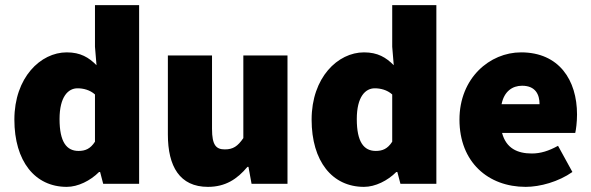

<svg xmlns="http://www.w3.org/2000/svg" viewBox="-20 -716 2304 748"><path d="M240 12C284 12 332 -12 366 -46H370L382 0H522V-696H350V-534L356 -462C326 -492 294 -512 240 -512C138 -512 36 -414 36 -250C36 -88 116 12 240 12ZM286 -128C240 -128 212 -162 212 -252C212 -340 246 -372 282 -372C304 -372 330 -366 350 -348V-164C332 -136 312 -128 286 -128Z M790 12C858 12 904 -18 944 -66H948L960 0H1100V-500H928V-178C906 -146 888 -134 856 -134C822 -134 806 -150 806 -214V-500H634V-192C634 -68 680 12 790 12Z M1398 12C1442 12 1490 -12 1524 -46H1528L1540 0H1680V-696H1508V-534L1514 -462C1484 -492 1452 -512 1398 -512C1296 -512 1194 -414 1194 -250C1194 -88 1274 12 1398 12ZM1444 -128C1398 -128 1370 -162 1370 -252C1370 -340 1404 -372 1440 -372C1462 -372 1488 -366 1508 -348V-164C1490 -136 1470 -128 1444 -128Z M2028 12C2084 12 2156 -8 2210 -46L2154 -148C2118 -128 2086 -118 2052 -118C1996 -118 1952 -138 1936 -198H2221C2224 -210 2228 -240 2228 -270C2228 -404 2158 -512 2010 -512C1888 -512 1770 -412 1770 -250C1770 -84 1882 12 2028 12ZM1934 -310C1944 -360 1976 -382 2014 -382C2066 -382 2082 -348 2082 -310Z"/></svg>

Font: Giro Sans Black
Style: Regular
Weight: 900
Designer: Paul D. Hunt
Foundry: Adobe Systems Incorporated
Version: Version 1.000;PS 1.0;hotconv 1.0.88;makeotf.lib2.5.647800